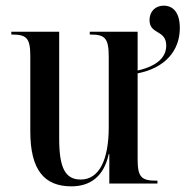

<svg xmlns="http://www.w3.org/2000/svg" viewBox="-20 -648 655 678"><path d="M232 10C295 10 346 -21 364 -104H366V0H536V-10H532C480 -10 466 -22 466 -85V-389C564 -408 615 -470 615 -549C615 -603 592 -628 558 -628C529 -628 508 -608 508 -577C508 -525 567 -544 567 -487C567 -444 532 -414 466 -399V-536H297V-526H300C351 -526 364 -513 364 -447V-199C364 -85 331 -14 265 -14C210 -14 189 -56 189 -158V-536H20V-526H23C74 -526 87 -513 87 -450V-184C87 -47 137 10 232 10Z"/></svg>

Font: Noto Serif Display Condensed Medium
Style: Regular
Weight: 500
Width: 3
Designer: Monotype Design Team
Foundry: Monotype Imaging Inc.
Version: Version 2.009